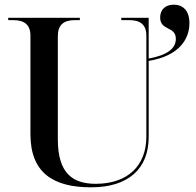

<svg xmlns="http://www.w3.org/2000/svg" viewBox="-20 -790 839 820"><path d="M369 10C528 10 615 -69 615 -205V-530C746 -551 789 -624 789 -691C789 -743 763 -770 722 -770C685 -770 664 -748 664 -715C664 -658 731 -679 731 -624C731 -582 693 -554 615 -540V-714H498V-704H532C579 -704 605 -685 605 -638V-206C605 -81 524 -5 389 -5C293 -5 227 -47 227 -195V-635C227 -685 253 -704 300 -704H321V-714H15V-704H37C83 -704 110 -685 110 -638V-217C110 -53 206 10 369 10Z"/></svg>

Font: Noto Serif Display Medium
Style: Regular
Weight: 500
Designer: Monotype Design Team
Foundry: Monotype Imaging Inc.
Version: Version 2.009